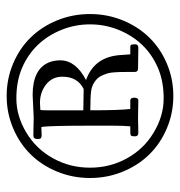

<svg xmlns="http://www.w3.org/2000/svg" viewBox="-2 -758 540 576"><g transform="rotate(-90 268.0 -470.0)"><path d="M40.9 -371.9Q22 -418.2 22 -470Q22 -521.7 40.9 -568Q59.8 -614.3 92.4 -647.6Q125 -680.9 170.8 -700.4Q216.6 -720 268.1 -720Q319.6 -720 365.4 -700.6Q411.1 -681.2 443.6 -647.9Q476.1 -614.7 495 -568.4Q513.9 -522 513.9 -470.1Q513.9 -418.2 495 -371.9Q476.1 -325.7 443.6 -292.4Q411.1 -259 365.4 -239.5Q319.6 -220 268.1 -220Q216.6 -220 170.8 -239.5Q125 -259 92.4 -292.4Q59.8 -325.7 40.9 -371.9ZM81.1 -580.9Q53 -530.3 53 -470Q53 -409.7 81.1 -359Q109.1 -308.3 158.7 -278.7Q208.3 -249 260.6 -249Q313 -249 353 -266.5Q393.1 -283.9 421.4 -313.6Q449.7 -343.3 466.3 -384Q482.9 -424.8 482.9 -470Q482.9 -515.1 466.3 -555.9Q449.7 -596.7 421.4 -626.3Q393.1 -656 353 -673.5Q313 -690.9 260.6 -690.9Q208.3 -690.9 158.7 -661.3Q109.1 -631.6 81.1 -580.9ZM157 -325Q147 -325 147 -335.2Q147 -345.5 149.7 -347.3Q152.3 -349.1 158.9 -349.1H177Q179 -369.1 179 -404.1V-464.1Q179 -594.5 175 -616L150.9 -615Q144.5 -615 141.7 -617.3Q138.9 -619.6 138.9 -626.6Q138.9 -633.5 140.9 -636.2Q143.3 -639.9 150.9 -639.9L204.1 -638.9L271 -642.1Q347.7 -642.1 368.4 -594.2Q375 -578.9 375 -559.1Q375 -512.9 315.9 -481.9Q387.7 -456.5 391.1 -374Q391.8 -361.1 392.5 -355.2Q393.1 -349.4 393.1 -349.1H415Q420.7 -349.1 421.9 -345.9Q423.1 -342.8 423.1 -333.9Q423.1 -325 412.1 -325L350.1 -325.9Q340.1 -325.9 340.1 -335.9V-363Q340.1 -404.1 335.8 -417.5Q331.5 -430.9 327 -439Q322.5 -447 315.9 -452.1Q301.3 -464.4 282.7 -466.7Q264.2 -469 227.1 -469H225.1Q225.1 -381.1 229 -349.1H254.9Q262.9 -349.1 262.9 -337Q262.9 -325 254.9 -325L202.9 -325.9ZM247.1 -620.1 226.1 -618.9Q225.1 -614 225.1 -599.1V-490H227.1L289.1 -489Q325.9 -507.3 325.9 -553Q325.9 -583.3 302.6 -601.7Q279.3 -620.1 247.1 -620.1Z"/></g></svg>

Font: Fanwood Text
Style: Italic
Weight: 400
Italic angle: -9°
Version: Version 1.101